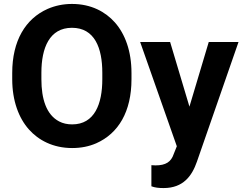

<svg xmlns="http://www.w3.org/2000/svg" viewBox="-20 -741 1232 974"><path d="M647 -339V-371C647 -481 615 -568 563 -627C515 -681 443 -721 345 -721C300 -721 259 -712 222 -696C109 -646 42 -534 42 -371V-339C42 -230 75 -142 127 -84C175 -30 249 10 346 10C391 10 431 2 468 -14C581 -64 647 -175 647 -339ZM346 -110C321 -110 299 -115 280 -125C215 -159 190 -239 190 -339V-372C190 -498 231 -600 345 -600C460 -600 499 -498 499 -372V-339C499 -214 460 -110 346 -110ZM748 97V204C766 211 786 213 810 213C910 213 954 151 979 79L1190 -528H1039L941 -200L843 -528H691L877 1L861 41C848 80 821 98 769 98C762 98 755 97 748 97Z"/></svg>

Font: Asimov
Style: Regular
Weight: 500
Designer: Google
Version: Version 2.000980; 2014